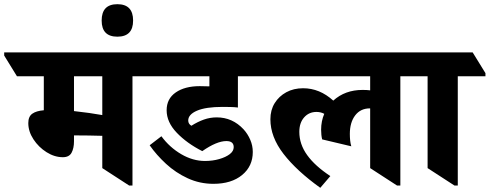

<svg xmlns="http://www.w3.org/2000/svg" viewBox="-92 -876 2336 916"><path d="M208 -126Q168 -126 130 -150Q92 -174 67.5 -211.5Q43 -249 43 -289Q43 -320 62 -333.5Q81 -347 117 -350V-512H-11L-72 -611V-626H611L672 -527V-512H540V9H524L396 -74V-228Q367 -229 331.5 -229.5Q296 -230 270 -230Q265 -230 261 -230V-202Q261 -169 249.5 -147.5Q238 -126 208 -126ZM261 -346Q298 -342 333.5 -337Q369 -332 396 -327V-512H261Z M468 -701Q393 -701 393 -778Q393 -856 468 -856Q543 -856 543 -778Q543 -701 468 -701Z M926 1Q861 1 803.5 -25.5Q746 -52 700 -94.5Q654 -137 622 -183L678 -226Q717 -173 772.5 -140.5Q828 -108 886 -108Q922 -108 953.5 -117Q985 -126 1004 -140.5Q1023 -155 1023 -174Q1023 -203 988 -203Q942 -203 873 -155Q800 -192 751.5 -242.5Q703 -293 703 -350Q703 -405 746.5 -435Q790 -465 861 -465Q887 -465 907 -464V-512H599L537 -611V-626H1156L1217 -527V-512H1043V-363Q1028 -365 1008.5 -365.5Q989 -366 970 -366Q890 -366 848 -348Q806 -330 806 -301Q806 -285 821 -276Q851 -295 880.5 -305.5Q910 -316 942 -316Q1017 -316 1070 -259Q1090 -237 1102 -209Q1114 -181 1114 -151Q1114 -83 1063 -41Q1012 1 926 1Z M1436 20Q1323 -61 1260.5 -142Q1198 -223 1198 -307Q1198 -351 1218.5 -384Q1239 -417 1274 -436Q1309 -455 1354 -455Q1433 -455 1498 -396Q1554 -447 1638 -447Q1658 -447 1674 -445V-512H1144L1082 -611V-626H1889L1950 -527V-512H1818V9H1802L1674 -74V-359H1673Q1628 -359 1602.5 -325.5Q1577 -292 1577 -237Q1577 -222 1578.5 -206.5Q1580 -191 1584 -178L1445 -211Q1440 -231 1440 -257Q1440 -298 1455 -333Q1438 -342 1418 -342Q1382 -342 1359 -316Q1336 -290 1336 -247Q1336 -188 1373.5 -136Q1411 -84 1484 -36Z M2076 9 1948 -74V-512H1877L1815 -611V-626H2163L2224 -527V-512H2092V9Z"/></svg>

Font: Noto Serif Devanagari ExtraBold
Style: Regular
Weight: 800
Designer: Universal Thirst, Indian Type Foundry and the Monotype Design Team
Foundry: Monotype Imaging Inc.
Version: Version 2.004; ttfautohint (v1.8.4.7-5d5b)